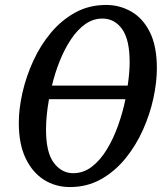

<svg xmlns="http://www.w3.org/2000/svg" viewBox="-20 -745 656 776"><path d="M263 11Q204 11 157.5 -18.5Q111 -48 83.5 -105.5Q56 -163 56 -248Q56 -306 71 -371.5Q86 -437 115 -500Q144 -563 186.5 -613.5Q229 -664 284.5 -694.5Q340 -725 409 -725Q464 -725 511 -698Q558 -671 586 -614.5Q614 -558 614 -469Q614 -413 600 -348Q586 -283 557.5 -219.5Q529 -156 486.5 -104Q444 -52 388 -20.5Q332 11 263 11ZM394 -670Q356 -670 324 -647Q292 -624 266.5 -585.5Q241 -547 221.5 -498.5Q202 -450 190 -399H496Q504 -451 504 -494Q504 -585 473.5 -627.5Q443 -670 394 -670ZM276 -45Q317 -45 351 -71Q385 -97 411.5 -140.5Q438 -184 457 -237Q476 -290 487 -344H178Q166 -277 166 -221Q166 -129 197.5 -87Q229 -45 276 -45Z"/></svg>

Font: Noto Serif ExtraCondensed Medium
Style: Italic
Weight: 500
Width: 2
Italic angle: -12°
Designer: Monotype Design Team
Foundry: Monotype Imaging Inc.
Version: Version 2.013; ttfautohint (v1.8.4.7-5d5b)